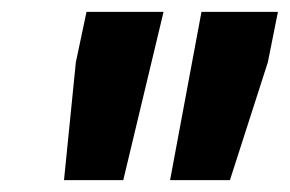

<svg xmlns="http://www.w3.org/2000/svg" viewBox="-20 -730 489 324"><path d="M88 -426H188L256 -710H126L108 -625ZM267 -426H368L432 -625L449 -710H320Z"/></svg>

Font: Geist ExtraBold
Style: Italic
Weight: 800
Italic angle: -12°
Designer: Basement.studio, Andrés Briganti, Mateo Zaragoza
Foundry: Basement.studio, Vercel, Andrés Briganti, Guido Ferreyra, Mateo Zaragoza
Version: Version 1.500